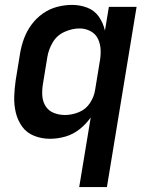

<svg xmlns="http://www.w3.org/2000/svg" viewBox="-20 -558 616 783"><path d="M303 205H416L537 -530H424L408 -433Q401 -464 383.5 -489.5Q366 -515 336.5 -526.5Q307 -538 274 -538Q244 -538 213 -530Q182 -522 155 -503Q128 -484 108.5 -457.5Q89 -431 78 -401Q67 -371 62 -341L44 -231Q39 -197 38 -163.5Q37 -130 44.5 -98.5Q52 -67 70.5 -41.5Q89 -16 119.5 -4Q150 8 184 8Q215 8 246.5 -1Q278 -10 304.5 -31Q331 -52 350 -79ZM245 -89Q221 -89 199.5 -97.5Q178 -106 166 -125Q154 -144 152.5 -167.5Q151 -191 155 -215L173 -325Q178 -356 195 -385Q212 -414 243 -428Q274 -442 305 -442Q329 -442 350 -430.5Q371 -419 380.5 -397.5Q390 -376 390.5 -351.5Q391 -327 386 -302L368 -192Q364 -164 347 -138Q330 -112 301.5 -100.5Q273 -89 245 -89Z"/></svg>

Font: Iosevka Sparkle Semibold
Style: Italic
Weight: 600
Italic angle: -9°
Designer: Belleve Invis
Foundry: Belleve Invis
Version: Version 4.5.0; ttfautohint (v1.8.3)